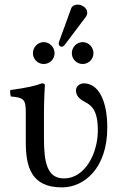

<svg xmlns="http://www.w3.org/2000/svg" viewBox="-20 -804 530 834"><path d="M317 -784C304 -784 293 -778 289 -767L237 -624C236 -621 235 -617 235 -614C235 -607 241 -601 249 -601C253 -601 258 -605 261 -609L353 -731C357 -736 359 -744 359 -749C359 -769 337 -784 317 -784ZM123 -573C123 -547 144 -526 170 -526C196 -526 217 -547 217 -573C217 -599 196 -621 170 -621C144 -621 123 -599 123 -573ZM292 -573C292 -547 313 -526 339 -526C365 -526 386 -547 386 -573C386 -599 365 -621 339 -621C313 -621 292 -599 292 -573ZM171 -321.3C171 -371 175 -435 175 -435C175 -439 170 -442 162 -442C133.5 -431 94 -422 25 -413C23 -407 25 -391 27 -385C81.5 -379.9 92 -374 92 -317V-187C92 -80 115 10 249 10C347 10 446 -75 446 -249C446 -369 407 -442 344 -442C327 -442 310 -429 310 -412C310 -389 324 -375 344 -364C373 -348 405 -333 405 -237C405 -139 350 -29 258 -29C183 -29 171 -102 171 -203Z"/></svg>

Font: Libertinus Math
Style: Regular
Weight: 400
Designer: Philipp H. Poll
Foundry: Khaled Hosny
Version: Version 6.2